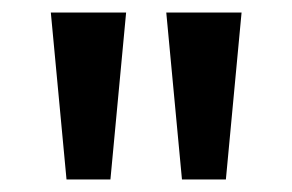

<svg xmlns="http://www.w3.org/2000/svg" viewBox="-20 -740 466 306"><path d="M270 -454 245 -720H365L340 -454ZM86 -454 61 -720H181L156 -454Z"/></svg>

Font: Outfit Medium
Style: Regular
Weight: 500
Designer: Rodrigo Fuenzalida
Foundry: fragTYPE
Version: Version 1.100; ttfautohint (v1.8.4.7-5d5b);gftools[0.9.27]